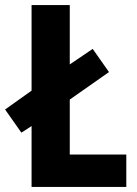

<svg xmlns="http://www.w3.org/2000/svg" viewBox="-36 -734 537 754"><path d="M88 0H460V-127H238V-343L392 -451L328 -542L238 -481V-714H88V-378L-16 -304L48 -213L88 -239Z"/></svg>

Font: Noto Sans Bengali Condensed
Style: Bold
Weight: 700
Width: 3
Designer: Joana Ranito - Universal Thirst; Jelle Bosma - Monotype Design Team
Foundry: Universal Thirst ehf.
Version: Version 3.000